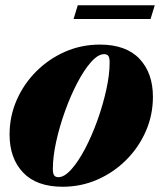

<svg xmlns="http://www.w3.org/2000/svg" viewBox="-20 -697 620 732"><path d="M360.5 -527Q460.5 -527 511.8 -472.8Q563 -418.5 563 -328Q563 -258.5 536 -196.8Q509 -135 461.2 -87.2Q413.5 -39.5 351.2 -12.2Q289 15 219 15Q119.5 15 68 -39.2Q16.5 -93.5 16.5 -184Q16.5 -253.5 43.5 -315.2Q70.5 -377 118.2 -424.8Q166 -472.5 228.2 -499.8Q290.5 -527 360.5 -527ZM202.5 -21.5Q225.5 -21.5 252.2 -51.5Q279 -81.5 304.8 -130.8Q330.5 -180 351.5 -238.5Q372.5 -297 385.2 -354.8Q398 -412.5 398 -459Q398 -478 392.8 -484.2Q387.5 -490.5 377 -490.5Q354 -490.5 327.2 -460.5Q300.5 -430.5 274.8 -381.2Q249 -332 228 -273.5Q207 -215 194.2 -157.2Q181.5 -99.5 181.5 -53Q181.5 -34.5 186.8 -28Q192 -21.5 202.5 -21.5ZM260.5 -624.5 276.5 -677H570L554 -624.5Z"/></svg>

Font: Newsreader 72pt ExtraBold
Style: Italic
Weight: 800
Italic angle: -17°
Designer: Hugues Gentile
Foundry: Production Type
Version: Version 1.003; ttfautohint (v1.8.3)